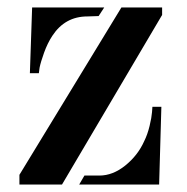

<svg xmlns="http://www.w3.org/2000/svg" viewBox="-20 -494 500 514"><path d="M214 -450C174 -450 142.7 -432.7 120 -398C111.3 -384.7 104 -369.7 98 -353C92 -336.3 88 -323 86 -313L84 -298H60L66 -474H259L244 -451ZM192 0 206 -24H246C270 -24 293.2 -33 315.5 -51C337.8 -69 354.7 -90.7 366 -116C372 -128 376.8 -141.7 380.5 -157C384.2 -172.3 386.3 -184.7 387 -194L388 -208H412L406 0ZM146 0 414 -454V-474H305L32 -26V0Z"/></svg>

Font: Km Standard TT
Style: Bold
Weight: 700
Designer: Alexey Kryukov <alexios@thessalonica.org.ru>
Version: Version 2.0.2